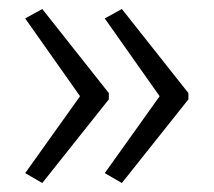

<svg xmlns="http://www.w3.org/2000/svg" viewBox="-20 -485 475 427"><path d="M399 -264 251 -78 213 -100 335 -271 213 -444 251 -465 399 -278ZM222 -264 74 -78 36 -100 158 -271 36 -444 74 -465 222 -278Z"/></svg>

Font: Noto Sans Tamil Condensed Light
Style: Regular
Weight: 300
Width: 3
Designer: Jelle Bosma - Monotype Design Team
Foundry: Monotype Imaging Inc.
Version: Version 2.004; ttfautohint (v1.8.4.7-5d5b)